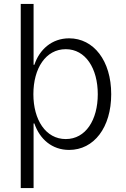

<svg xmlns="http://www.w3.org/2000/svg" viewBox="-20 -748 637 972"><path d="M330 11C456 11 543 -103 543 -271C543 -441 454 -554 330 -554C243 -554 180 -498 154 -420H150V-728H85V204H150V-123H154C181 -44 243 11 330 11ZM149 -271C149 -403 212 -499 313 -499C413 -499 475 -402 475 -271C475 -141 414 -44 313 -44C211 -44 149 -142 149 -271Z"/></svg>

Font: Wafeq Light
Style: Regular
Weight: 300
Designer: Rasmus Andersson & Azza Alameddine
Foundry: Google & TypeTogether
Version: Version 3.000;January 28, 2025;FontCreator 15.0.0.3014 64-bi